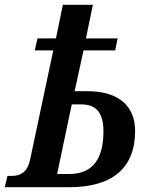

<svg xmlns="http://www.w3.org/2000/svg" viewBox="-40 -780 625 800"><path d="M-20 0H249C429 0 523 -81 523 -234C523 -332 462 -400 324 -400H271L308 -570H440L450 -620H318L347 -760H222L193 -620H116L105 -570H182L85 -113C73 -59 42 -47 7 -47H-9ZM248 -55H198L259 -345H298C360 -345 391 -312 391 -233C391 -125 352 -55 248 -55Z"/></svg>

Font: Noto Serif Condensed SemiBold
Style: Italic
Weight: 600
Width: 3
Italic angle: -12°
Designer: Monotype Design Team
Foundry: Monotype Imaging Inc.
Version: Version 2.014